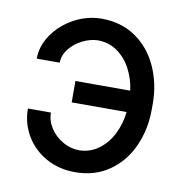

<svg xmlns="http://www.w3.org/2000/svg" viewBox="-67 -601 647 674"><g transform="rotate(10 256.5 -263.5)"><path d="M124 -359.4H42Q42 -404.8 70.3 -445.8Q98.6 -486.8 145.3 -512Q191.9 -537.1 243.2 -537.1Q313.5 -537.1 365 -501.2Q416.5 -465.3 443.6 -405Q470.7 -344.7 470.7 -273.4V-253.9Q470.7 -182.6 443.6 -122.3Q416.5 -62 365 -26.1Q313.5 9.8 243.2 9.8Q186 9.8 140.1 -15.6Q94.2 -41 68.1 -85Q42 -128.9 42 -181.6H124Q124 -152.3 140.9 -126.5Q157.7 -100.6 185.3 -84.7Q212.9 -68.8 243.2 -68.4Q283.2 -68.8 314 -91.8Q344.7 -114.7 362.8 -151.4Q380.9 -188 385.3 -229.5H189.5V-305.7H384.8Q379.4 -346.7 361.1 -381.6Q342.8 -416.5 312.7 -438Q282.7 -459.5 243.2 -460Q215.8 -459.5 188 -445.6Q160.2 -431.6 142.1 -408.7Q124 -385.7 124 -359.4Z"/></g></svg>

Font: Pretendard Std
Style: Regular
Weight: 400
Designer: Base glyphs from Inter by Rasmus Andersson; Hangeul glyphs from Noto Sans CJK(Source Han Sans) by Jang Soo-young and Kan
Foundry: Kil Hyung-jin
Version: Version 1.309